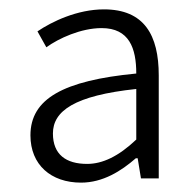

<svg xmlns="http://www.w3.org/2000/svg" viewBox="-20 -828 415 410"><path d="M153 -438C200 -438 239 -463 270 -490H274L281 -447H319V-667C319 -753 288 -808 202 -808C145 -808 91 -782 60 -761L79 -727C105 -746 153 -768 197 -768C256 -768 271 -725 271 -671C115 -656 45 -617 45 -539C45 -476 89 -438 153 -438ZM166 -478C121 -478 93 -498 93 -543C93 -591 139 -624 271 -638V-530C233 -494 199 -478 166 -478Z"/></svg>

Font: Noto Sans JP Light
Style: Regular
Weight: 300
Designer: Ryoko NISHIZUKA (kana & ideographs); Paul D. Hunt (Latin, Greek & Cyrillic); Wenlong ZHANG (bopomofo); Sandoll Communica
Foundry: Adobe Systems Incorporated
Version: Version 1.004;PS 1.004;hotconv 1.0.82;makeotf.lib2.5.63406